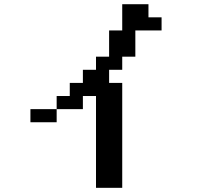

<svg xmlns="http://www.w3.org/2000/svg" viewBox="-20 -817 1040 915"><path d="M125 -234.4V-296.9H250V-234.4ZM250 -296.9V-359.4H312.5V-421.9H375V-484.4H437.5V-546.9H500V-671.9H562.5V-796.9H687.5V-734.4H750V-671.9H625V-546.9H562.5V-484.4H500V-421.9H562.5V78.1H437.5V-359.4H375V-296.9Z"/></svg>

Font: KH Dot Dougenzaka 16
Style: Regular
Weight: 400
Designer: Original version for X68000 by Keitarou Hiraki (http://hp.vector.co.jp/authors/VA000874/) / TrueType conversion by Homem
Version: Version 1.00.20150527